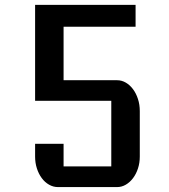

<svg xmlns="http://www.w3.org/2000/svg" viewBox="-20 -760 687 780"><path d="M122.6 -175.8H238.3V-84H432.1V-350.6H122.6V-740.2H530.8V-651.4H238.3V-434.1H455.6Q474.6 -434.1 491.2 -424.3Q507.8 -414.6 520.5 -397.5Q533.2 -380.4 540.5 -357.7Q547.9 -335 547.9 -308.6V-124Q547.9 -98.1 540.5 -75.7Q533.2 -53.2 520.5 -36.4Q507.8 -19.5 491.2 -9.8Q474.6 0 455.6 0H215.3Q196.3 0 179.2 -9.8Q162.1 -19.5 149.7 -36.4Q137.2 -53.2 129.9 -75.7Q122.6 -98.1 122.6 -124Z"/></svg>

Font: Atomic Age
Style: Regular
Weight: 400
Version: Version 1.007; ttfautohint (v1.4.1) -l 6 -r 46 -G 0 -x 0 -H 